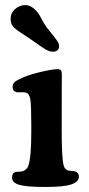

<svg xmlns="http://www.w3.org/2000/svg" viewBox="-20 -723 348 752"><path d="M107.9 -564Q95.7 -572.8 71.3 -588.4Q46.9 -604 36.6 -613.3Q21.5 -627 21.5 -648.4Q21.5 -671.9 39.1 -687.5Q56.6 -703.1 79.6 -703.1Q104.5 -703.1 128.9 -672.4Q134.3 -665.5 145.8 -643.6Q157.2 -621.6 170.9 -605.5Q175.3 -599.6 184.1 -589.1Q192.9 -578.6 196 -574.2Q199.2 -569.8 203.9 -563Q208.5 -556.2 210 -551.3Q211.4 -546.4 211.4 -541.5Q211.4 -531.7 205.1 -526.1Q198.7 -520.5 188 -520.5Q173.8 -520.5 158.7 -529.3Q143.6 -538.1 107.9 -564ZM102.5 -203.6V-235.8Q102.5 -310.5 98.9 -333.7Q95.2 -356.9 81.1 -360.4Q72.8 -362.3 61 -361.6Q49.3 -360.8 45.4 -361.8Q29.3 -365.7 29.3 -382.3Q29.3 -395 38.1 -402.3Q46.9 -409.7 73.2 -420.9Q99.6 -432.1 143.1 -442.1Q186.5 -452.1 205.6 -452.1Q215.3 -452.1 218.8 -447.3Q222.2 -442.4 222.2 -430.7Q222.2 -425.8 221.9 -383.3Q221.7 -340.8 221.7 -252V-208.5Q221.7 -100.6 229.5 -74.7Q234.4 -57.1 249 -54.7Q254.4 -53.7 262.5 -53.2Q270.5 -52.7 274.9 -51.3Q289.1 -46.4 289.1 -31.7Q289.1 -10.7 259.3 -0.7Q229.5 9.3 157.2 9.3Q85.9 9.3 56.6 1.2Q27.3 -6.8 27.3 -27.3Q27.3 -45.4 39.6 -48.8Q44.4 -50.3 53.5 -50.5Q62.5 -50.8 66.4 -51.8Q73.7 -53.2 80.8 -59.1Q87.9 -64.9 90.8 -73.2Q102.5 -106 102.5 -203.6Z"/></svg>

Font: Cooper* SemiBold
Style: Regular
Weight: 600
Designer: Owen Earl
Foundry: indestructible type*
Version: Version 0.001